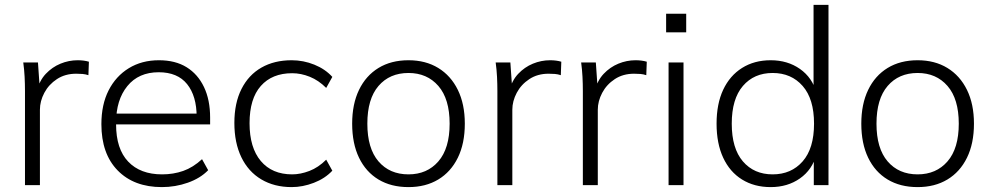

<svg xmlns="http://www.w3.org/2000/svg" viewBox="-20 -756 4048 784"><path d="M82 0V-384Q82 -413 80.5 -442.5Q79 -472 75 -501H135L143 -386L131 -385Q141 -427 167 -454.5Q193 -482 227 -496Q261 -510 297 -510Q310 -510 321.5 -508.5Q333 -507 343 -504L341 -449Q329 -453 317 -454Q305 -455 291 -455Q246 -455 212.5 -433Q179 -411 161 -377Q143 -343 143 -308V0Z M641 8Q527 8 460.5 -60Q394 -128 394 -249Q394 -329 423.5 -387Q453 -445 506 -477.5Q559 -510 629 -510Q696 -510 742 -481.5Q788 -453 813 -400.5Q838 -348 838 -276V-248H438V-292H800L783 -279Q783 -364 744 -412.5Q705 -461 628 -461Q546 -461 500 -404.5Q454 -348 454 -255V-248Q454 -148 503.5 -96Q553 -44 642 -44Q688 -44 728 -58Q768 -72 805 -106L830 -61Q798 -28 747 -10Q696 8 641 8Z M1171 8Q1100 8 1047 -23.5Q994 -55 965.5 -114Q937 -173 937 -254Q937 -335 966 -392.5Q995 -450 1047.5 -480Q1100 -510 1171 -510Q1219 -510 1263.5 -492Q1308 -474 1337 -442L1312 -397Q1281 -428 1245 -442.5Q1209 -457 1173 -457Q1091 -457 1045 -405Q999 -353 999 -253Q999 -153 1045 -98.5Q1091 -44 1173 -44Q1207 -44 1243.5 -58Q1280 -72 1312 -104L1337 -59Q1307 -27 1261.5 -9.5Q1216 8 1171 8Z M1648 8Q1577 8 1525.5 -23Q1474 -54 1446 -112Q1418 -170 1418 -251Q1418 -331 1446 -389Q1474 -447 1525.5 -478.5Q1577 -510 1648 -510Q1718 -510 1769.5 -478.5Q1821 -447 1849.5 -389Q1878 -331 1878 -251Q1878 -170 1849.5 -112Q1821 -54 1769.5 -23Q1718 8 1648 8ZM1648 -44Q1724 -44 1770 -97Q1816 -150 1816 -251Q1816 -352 1770 -405Q1724 -458 1648 -458Q1571 -458 1525.5 -405Q1480 -352 1480 -251Q1480 -150 1525.5 -97Q1571 -44 1648 -44Z M2011 0V-384Q2011 -413 2009.5 -442.5Q2008 -472 2004 -501H2064L2072 -386L2060 -385Q2070 -427 2096 -454.5Q2122 -482 2156 -496Q2190 -510 2226 -510Q2239 -510 2250.5 -508.5Q2262 -507 2272 -504L2270 -449Q2258 -453 2246 -454Q2234 -455 2220 -455Q2175 -455 2141.5 -433Q2108 -411 2090 -377Q2072 -343 2072 -308V0Z M2360 0V-384Q2360 -413 2358.5 -442.5Q2357 -472 2353 -501H2413L2421 -386L2409 -385Q2419 -427 2445 -454.5Q2471 -482 2505 -496Q2539 -510 2575 -510Q2588 -510 2599.5 -508.5Q2611 -507 2621 -504L2619 -449Q2607 -453 2595 -454Q2583 -455 2569 -455Q2524 -455 2490.5 -433Q2457 -411 2439 -377Q2421 -343 2421 -308V0Z M2710 0V-501H2771V0ZM2700 -624V-700H2782V-624Z M3127 8Q3060 8 3010 -23Q2960 -54 2933 -112Q2906 -170 2906 -251Q2906 -332 2933 -389.5Q2960 -447 3010 -478.5Q3060 -510 3127 -510Q3196 -510 3246.5 -474.5Q3297 -439 3314 -377H3302V-736H3363V0H3303V-126H3314Q3297 -63 3246.5 -27.5Q3196 8 3127 8ZM3135 -44Q3211 -44 3257.5 -97Q3304 -150 3304 -251Q3304 -352 3257.5 -405Q3211 -458 3135 -458Q3059 -458 3013.5 -405Q2968 -352 2968 -251Q2968 -150 3013.5 -97Q3059 -44 3135 -44Z M3727 8Q3656 8 3604.5 -23Q3553 -54 3525 -112Q3497 -170 3497 -251Q3497 -331 3525 -389Q3553 -447 3604.5 -478.5Q3656 -510 3727 -510Q3797 -510 3848.5 -478.5Q3900 -447 3928.5 -389Q3957 -331 3957 -251Q3957 -170 3928.5 -112Q3900 -54 3848.5 -23Q3797 8 3727 8ZM3727 -44Q3803 -44 3849 -97Q3895 -150 3895 -251Q3895 -352 3849 -405Q3803 -458 3727 -458Q3650 -458 3604.5 -405Q3559 -352 3559 -251Q3559 -150 3604.5 -97Q3650 -44 3727 -44Z"/></svg>

Font: Mulish ExtraLight Light
Style: Regular
Weight: 300
Version: Version 3.603